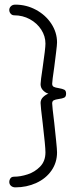

<svg xmlns="http://www.w3.org/2000/svg" viewBox="-20 -788 337 828"><path d="M233 -361Q219 -359 212 -355.5Q205 -352 205 -342Q205 -330 214 -258Q218 -220 222 -181.5Q226 -143 226 -131Q226 -87 202 -52.5Q178 -18 136.5 1Q95 20 46 20Q35 20 27.5 13.5Q20 7 20 -4Q20 -12 25 -19Q30 -26 41 -26Q68 -26 99 -36Q130 -46 153 -69.5Q176 -93 176 -131Q176 -156 164 -258Q155 -330 155 -344Q155 -359 166 -369.5Q177 -380 189 -384Q177 -387 166 -398Q155 -409 155 -425Q155 -438 164 -497Q176 -579 176 -600Q176 -632 158 -660Q140 -688 109 -705Q78 -722 41 -722Q32 -722 26 -729Q20 -736 20 -745Q20 -754 27 -761Q34 -768 46 -768Q94 -768 135.5 -745.5Q177 -723 201.5 -685.5Q226 -648 226 -605Q226 -595 222 -563Q218 -531 214 -499Q205 -438 205 -427Q205 -417 212 -413.5Q219 -410 233 -408Q250 -405 257.5 -401Q265 -397 265 -384Q265 -371 257 -367Q249 -363 233 -361Z"/></svg>

Font: Dosis
Style: Regular
Weight: 400
Designer: Edgar Tolentino, Pablo Impallari, Igino Marini
Foundry: Edgar Tolentino, Pablo Impallari, Igino Marini
Version: Version 1.007;Glyphs 3.1.1 (3134)